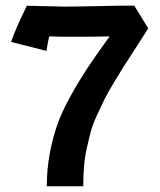

<svg xmlns="http://www.w3.org/2000/svg" viewBox="-20 -651 558 671"><path d="M73.7 -630.9Q94.7 -630.9 140.6 -629.4Q186.5 -627.9 205.1 -627.9Q242.2 -627.9 318.4 -629.6Q394.5 -631.3 429.2 -631.3H449.2L498 -551.8Q483.4 -528.8 456.1 -486.3Q426.8 -441.4 413.1 -419.7Q399.4 -397.9 377.2 -361.1Q355 -324.2 344.7 -303Q334.5 -281.7 319.3 -249.3Q304.2 -216.8 297.6 -191.9Q291 -167 283.7 -134.8Q276.4 -102.5 273.7 -69.8Q271 -37.1 271 0H143.6Q143.6 -58.6 153.6 -112.8Q163.6 -167 179.7 -213.4Q195.8 -259.8 225.6 -313.5Q255.4 -367.2 285.6 -413.1Q315.9 -459 363.3 -523.9Q320.8 -522.5 226.1 -522.5Q183.1 -522.5 152.3 -523.9Q151.9 -523.4 149.9 -514.9Q147.9 -506.3 145.8 -493.9Q143.6 -481.4 142.6 -473.1L18.6 -504.4Q30.8 -542 73.7 -630.9Z"/></svg>

Font: Fantasque Sans Mono
Style: Bold
Weight: 700
Monospace: yes
Designer: Jany Belluz
Version: Version 1.8.0 ; ttfautohint (v1.8.2)